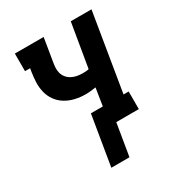

<svg xmlns="http://www.w3.org/2000/svg" viewBox="-168 -626 835 907"><g transform="rotate(-30 250.0 -172.5)"><path d="M174 175 219 -96H284L299 -191Q285 -189 271 -187.5Q257 -186 243 -186Q214 -186 186 -192.5Q158 -199 134.5 -213.5Q111 -228 95.5 -250Q80 -272 73.5 -299Q67 -326 68.5 -355Q70 -384 75 -414L77 -424H49V-520H206L186 -398Q183 -382 182 -366.5Q181 -351 185 -336.5Q189 -322 198.5 -310.5Q208 -299 221 -292Q234 -285 249 -282Q264 -279 280 -279Q288 -279 297 -279.5Q306 -280 314 -282L354 -520H467L397 -96H425V0H302L273 175Z"/></g></svg>

Font: Iosevka Curly Slab
Style: Bold Italic
Weight: 700
Italic angle: -9°
Monospace: yes
Designer: Belleve Invis
Foundry: Belleve Invis
Version: Version 22.1.2; ttfautohint (v1.8.4)